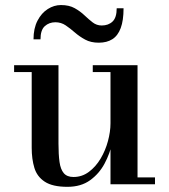

<svg xmlns="http://www.w3.org/2000/svg" viewBox="-20 -712 653 742"><path d="M240.5 10Q183 10 153 -9.8Q123 -29.5 112.8 -63.5Q102.5 -97.5 102.5 -141V-433.5H34.5V-460H206V-157Q206 -115 210 -86.2Q214 -57.5 226.5 -42.8Q239 -28 264 -28Q297 -28 323.5 -47.8Q350 -67.5 368.8 -99Q387.5 -130.5 397.2 -166.8Q407 -203 407 -235.5L423 -237Q423 -203.5 414 -161.2Q405 -119 384.2 -80Q363.5 -41 328.2 -15.5Q293 10 240.5 10ZM407 0V-433.5H338.5V-460H511.5V-26.5H579V0ZM361.5 -547Q331 -547 309 -559Q287 -571 269.2 -586.5Q251.5 -602 233.8 -614Q216 -626 194 -626Q170 -626 153.2 -611Q136.5 -596 136.5 -560H109.5Q109.5 -602.5 125 -632.2Q140.5 -662 164.8 -677.2Q189 -692.5 215.5 -692.5Q247 -692.5 268.5 -680.5Q290 -668.5 306.2 -653Q322.5 -637.5 338 -625.5Q353.5 -613.5 373 -613.5Q399 -613.5 415 -628.8Q431 -644 431 -680H457.5Q457.5 -633 446.5 -603.5Q435.5 -574 414.2 -560.5Q393 -547 361.5 -547Z"/></svg>

Font: Bodoni Moda 9pt Medium
Style: Regular
Weight: 500
Designer: Owen Earl
Foundry: indestructible type
Version: Version 2.005